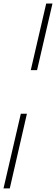

<svg xmlns="http://www.w3.org/2000/svg" viewBox="-24 -800 313 1070"><path d="M233.5 -780.5H268.5L182.5 -409H147.5ZM92 -166H126L30.5 250H-4.5Z"/></svg>

Font: Bodoni* 06pt
Style: Bold Italic
Weight: 700
Italic angle: -13°
Version: Version 2.3